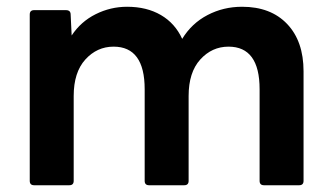

<svg xmlns="http://www.w3.org/2000/svg" viewBox="-20 -548 982 568"><path d="M81 0Q68 0 68 -13V-505Q68 -518 81 -518H175Q189 -518 189 -505L192 -443Q219 -484 263 -506Q307 -528 356 -528Q414 -528 456 -503.5Q498 -479 519 -433Q547 -479 594 -503.5Q641 -528 696 -528Q781 -528 829.5 -477Q878 -426 878 -337V-13Q878 0 865 0H761Q748 0 748 -13V-284Q748 -410 656 -410Q607 -410 572.5 -372Q538 -334 538 -264V-13Q538 0 525 0H421Q408 0 408 -13V-284Q408 -410 316 -410Q267 -410 232.5 -372Q198 -334 198 -264V-13Q198 0 185 0Z"/></svg>

Font: LINE Seed Sans TH
Style: Bold
Weight: 700
Designer: Dalton Maag Ltd | Thai characters by Cadson Demak Co.,Ltd.
Foundry: Dalton Maag Ltd
Version: Version 1.002